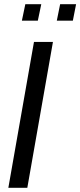

<svg xmlns="http://www.w3.org/2000/svg" viewBox="-20 -901 385 921"><path d="M20 0 143 -700H234L111 0ZM85 -802 101.5 -881H178L161.5 -802ZM252.5 -802 268.5 -881H345L329.5 -802Z"/></svg>

Font: Cabin Condensed
Style: Italic
Weight: 400
Width: 3
Italic angle: -10°
Designer: Pablo Impallari
Foundry: Pablo Impallari. http://www.impallari.com Igino Marini. http://www.ikern.com
Version: Version 3.001; ttfautohint (v1.8.3)